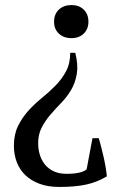

<svg xmlns="http://www.w3.org/2000/svg" viewBox="-20 -532 513 760"><path d="M346 15H371Q379 42 389 84.5Q399 127 403 166Q365 189 321.5 198.5Q278 208 215 208Q170 208 136.5 195.5Q103 183 80.5 161.5Q58 140 46.5 110Q35 80 35 45Q35 0 51.5 -33.5Q68 -67 92.5 -94Q117 -121 146 -144.5Q175 -168 200 -193.5Q225 -219 241.5 -250Q258 -281 258 -323H278Q290 -275 284 -239.5Q278 -204 261.5 -176Q245 -148 222.5 -125Q200 -102 179.5 -78Q159 -54 145 -27Q131 0 131 35Q131 57 137 78.5Q143 100 156.5 117.5Q170 135 191.5 145.5Q213 156 243 156Q275 156 295 151Q315 146 323 138ZM330 -446Q330 -417 311.5 -399Q293 -381 263 -381Q232 -381 213 -399Q194 -417 194 -446Q194 -476 213 -494Q232 -512 263 -512Q293 -512 311.5 -494Q330 -476 330 -446Z"/></svg>

Font: PT Serif
Style: Regular
Weight: 400
Designer: A.Korolkova, O.Umpeleva, V.Yefimov
Foundry: ParaType Ltd
Version: Version 1.000W OFL; ttfautohint (v1.6)